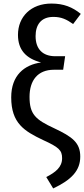

<svg xmlns="http://www.w3.org/2000/svg" viewBox="-20 -829 474 1079"><path d="M269 -809C154 -809 81 -735 81 -633C81 -549 126 -500 211 -478C117 -465 43 -406 43 -282C43 -136 117 -92 222 -42C310 -2 329 15 329 60C329 111 292 139 240 166L279 230C382 181 431 130 431 51C431 -27 387 -60 285 -108C179 -157 146 -187 146 -285C146 -376 191 -437 283 -437H335L346 -513H291C219 -513 180 -554 180 -626C180 -689 210 -734 280 -734C325 -734 354 -720 391 -694L434 -751C387 -789 338 -809 269 -809Z"/></svg>

Font: Glow Sans SC Condensed Medium
Style: Regular
Weight: 600
Width: 3
Designer: Ryoko NISHIZUKA (kana, bopomofo & ideographs); Paul D. Hunt (Latin, Greek & Cyrillic); Sandoll Communications, Soo-young
Version: Version 0.93